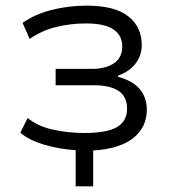

<svg xmlns="http://www.w3.org/2000/svg" viewBox="-20 -525 610 680"><path d="M248 135V7Q188 3 135 -13Q82 -29 52 -55L78 -107Q115 -77 169 -65.5Q223 -54 278 -54Q359 -54 394.5 -75Q430 -96 430 -140Q430 -183 400 -203Q370 -223 314 -223H177V-281H305Q354 -281 383.5 -301Q413 -321 413 -360Q413 -400 381.5 -421Q350 -442 284 -442Q230 -442 179 -429.5Q128 -417 85 -387L60 -444Q104 -475 163.5 -490Q223 -505 287 -505Q386 -505 434 -467.5Q482 -430 482 -365Q482 -329 460.5 -300.5Q439 -272 398 -257V-253Q450 -239 475 -209.5Q500 -180 500 -136Q500 -75 452.5 -36.5Q405 2 310 8V135Z"/></svg>

Font: Nunito Sans 6pt Light
Style: Regular
Weight: 300
Version: Version 3.101;gftools[0.9.27]